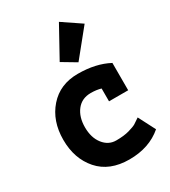

<svg xmlns="http://www.w3.org/2000/svg" viewBox="-195 -890 885 998"><g transform="rotate(-30 247.5 -391.5)"><path d="M480 -57Q402 10 283 10Q164 10 99.5 -63.5Q35 -137 35 -250Q35 -363 99.5 -436.5Q164 -510 271.5 -510Q379 -510 456 -469V-305H341V-382Q314 -390 280 -390Q226 -390 195.5 -351Q165 -312 165 -250Q165 -188 195.5 -149Q226 -110 272.5 -110Q319 -110 350.5 -119Q382 -128 394.5 -135.5Q407 -143 428 -158ZM433 -718 305 -560 221 -610 322 -793Z"/></g></svg>

Font: Cherry Swash
Style: Bold
Weight: 700
Designer: Kasatkina Nataliya
Foundry: Nataliya Kasatkina
Version: Version 1.001